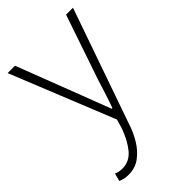

<svg xmlns="http://www.w3.org/2000/svg" viewBox="-231 -615 941 941"><g transform="rotate(-45 239.5 -144.0)"><path d="M80 242Q65 242 51 239Q37 236 26 231L37 190Q45 194 56.5 196.5Q68 199 80 199Q130 199 163 158Q196 117 217 57L231 10L13 -530H64L193 -195Q206 -161 221 -121.5Q236 -82 250 -46H255Q268 -81 280.5 -121Q293 -161 304 -195L418 -530H466L257 68Q243 112 219 151.5Q195 191 161 216.5Q127 242 80 242Z"/></g></svg>

Font: Noto Sans TC ExtraLight
Style: Regular
Weight: 250
Designer: Ryoko NISHIZUKA  (kana, bopomofo & ideographs); Paul D. Hunt (Latin, Greek & Cyrillic); Sandoll Communications , Soo-you
Foundry: Adobe
Version: Version 2.004-H2;hotconv 1.0.118;makeotfexe 2.5.65603